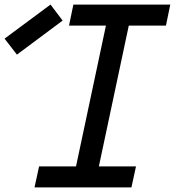

<svg xmlns="http://www.w3.org/2000/svg" viewBox="-129 -820 765 840"><path d="M184 0 354 -800H454L284 0ZM22 0 42 -92H466L446 0ZM173 -708 192 -800H616L597 -708ZM-55 -581 -109 -651 92 -800 145 -730Z"/></svg>

Font: Victor Mono Thin
Style: Italic
Weight: 100
Italic angle: -12°
Monospace: yes
Designer: Rune Bjørnerås
Version: Version 1.561;gftools[0.9.30]